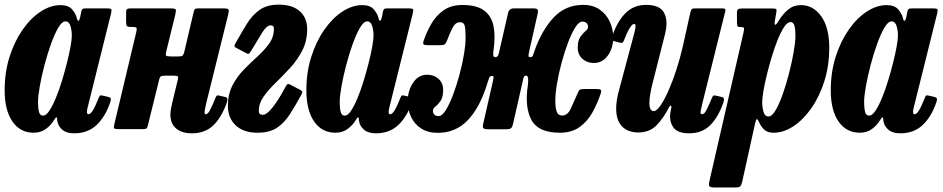

<svg xmlns="http://www.w3.org/2000/svg" viewBox="-21 -556 4058 826"><path d="M453 -115Q431.5 -53 394 -17.8Q356.5 17.5 298 17.5Q265 17.5 247.5 2.5Q230 -12.5 226.5 -31.5Q225 -36 225 -38.8Q225 -41.5 225 -45Q223.5 -52.5 220.8 -51.2Q218 -50 212 -40.5Q199.5 -18.5 177.2 -1.8Q155 15 124 15Q66 15 32.5 -33.2Q-1 -81.5 -1 -167.5Q-1 -245.5 20.2 -312Q41.5 -378.5 76.5 -428.5Q111.5 -478.5 154 -506.2Q196.5 -534 239.5 -534Q273.5 -534 289.2 -515.5Q305 -497 309 -479.5Q311.5 -467.5 315.8 -466.5Q320 -465.5 324 -483L328.5 -505.5Q330 -513.5 333.5 -516.8Q337 -520 347.5 -520H439Q455.5 -520 457.8 -516Q460 -512 457 -499L357 -97.5Q355.5 -93 354.2 -85.8Q353 -78.5 353 -75Q353 -64.5 359.5 -64.5Q368 -64.5 378 -80.2Q388 -96 403 -133.5Q406.5 -142.5 408.8 -144.8Q411 -147 424 -144L446.5 -138.5Q454 -136.5 455.5 -132Q457 -127.5 453 -115ZM288 -402.5Q288 -425 282 -444.5Q276 -464 260.5 -464Q245.5 -464 229.5 -436.5Q213.5 -409 198 -365.8Q182.5 -322.5 170 -274.5Q157.5 -226.5 150 -184.2Q142.5 -142 142.5 -117.5Q142.5 -92 146.5 -75.2Q150.5 -58.5 164.5 -58.5Q177 -58.5 191 -79.2Q205 -100 219 -133.8Q233 -167.5 245.2 -207.5Q257.5 -247.5 267.2 -286.2Q277 -325 282.5 -356Q288 -387 288 -402.5Z M960.5 -492.5 866 -111Q864.5 -105 861.8 -91.8Q859 -78.5 859 -75Q859 -64.5 864 -64.5Q873 -64.5 882.5 -82.2Q892 -100 904.5 -131.5Q908 -141.5 911.5 -144.2Q915 -147 923.5 -144.5L948.5 -138.5Q957.5 -136 957.5 -128.8Q957.5 -121.5 953.5 -110.5Q928.5 -45 893.5 -13.8Q858.5 17.5 804.5 17.5Q762 17.5 737 -3Q712 -23.5 712 -63.5Q712 -74 714.8 -89.5Q717.5 -105 720.5 -116L744 -213.5Q747 -225.5 743.2 -228Q739.5 -230.5 724.5 -230.5H692.5Q678 -230.5 672.5 -228.2Q667 -226 664 -214.5L615 -16Q612.5 -5.5 608.8 -3Q605 -0.5 591.5 -0.5H488.5Q469 -0.5 468.8 -6.2Q468.5 -12 472 -26.5L565 -417Q568.5 -431.5 566.2 -435.8Q564 -440 550.5 -440H543.5Q529 -440 525.2 -443.8Q521.5 -447.5 521.5 -462V-501.5Q521.5 -514 526 -517Q530.5 -520 542.5 -520H709.5Q731.5 -520 734.5 -515.8Q737.5 -511.5 733 -492.5L694.5 -336Q690.5 -320.5 693.8 -316.8Q697 -313 717 -313H745.5Q759.5 -313 764 -316.8Q768.5 -320.5 771.5 -331.5L811.5 -501.5Q813.5 -512 816.8 -516Q820 -520 832 -520H937Q959 -520 962 -515.5Q965 -511 960.5 -492.5Z M1092.5 -78.5Q1092.5 -62 1109.5 -62Q1127 -62 1153 -95.5Q1179 -129 1204.5 -177.5Q1210 -188 1214 -192.2Q1218 -196.5 1225.5 -193L1269.5 -170Q1276 -166.5 1278.8 -163.2Q1281.5 -160 1276.5 -150.5Q1249.5 -101 1225.5 -63.8Q1201.5 -26.5 1169.8 -5.8Q1138 15 1086.5 15Q1027 15 993.2 -16.5Q959.5 -48 959.5 -100.5Q959.5 -151.5 979.5 -189.5Q999.5 -227.5 1029 -257.5Q1058.5 -287.5 1088 -314.2Q1117.5 -341 1137.5 -369.2Q1157.5 -397.5 1157.5 -432.5Q1157.5 -447 1143.5 -447Q1126.5 -447 1107 -415.8Q1087.5 -384.5 1062 -341.5Q1056 -331.5 1052.2 -327Q1048.5 -322.5 1041 -326L998 -348.5Q991.5 -352 988.5 -355Q985.5 -358 991 -368Q1017 -414 1040.2 -452.2Q1063.5 -490.5 1095.5 -513.2Q1127.5 -536 1178.5 -536Q1236.5 -536 1268.5 -507.8Q1300.5 -479.5 1300.5 -430.5Q1300.5 -379.5 1279.5 -338.8Q1258.5 -298 1227.5 -264.2Q1196.5 -230.5 1165.5 -200.5Q1134.5 -170.5 1113.5 -141Q1092.5 -111.5 1092.5 -78.5Z M1751 -115Q1729.5 -53 1692 -17.8Q1654.5 17.5 1596 17.5Q1563 17.5 1545.5 2.5Q1528 -12.5 1524.5 -31.5Q1523 -36 1523 -38.8Q1523 -41.5 1523 -45Q1521.5 -52.5 1518.8 -51.2Q1516 -50 1510 -40.5Q1497.5 -18.5 1475.2 -1.8Q1453 15 1422 15Q1364 15 1330.5 -33.2Q1297 -81.5 1297 -167.5Q1297 -245.5 1318.2 -312Q1339.5 -378.5 1374.5 -428.5Q1409.5 -478.5 1452 -506.2Q1494.5 -534 1537.5 -534Q1571.5 -534 1587.2 -515.5Q1603 -497 1607 -479.5Q1609.5 -467.5 1613.8 -466.5Q1618 -465.5 1622 -483L1626.5 -505.5Q1628 -513.5 1631.5 -516.8Q1635 -520 1645.5 -520H1737Q1753.5 -520 1755.8 -516Q1758 -512 1755 -499L1655 -97.5Q1653.5 -93 1652.2 -85.8Q1651 -78.5 1651 -75Q1651 -64.5 1657.5 -64.5Q1666 -64.5 1676 -80.2Q1686 -96 1701 -133.5Q1704.5 -142.5 1706.8 -144.8Q1709 -147 1722 -144L1744.5 -138.5Q1752 -136.5 1753.5 -132Q1755 -127.5 1751 -115ZM1586 -402.5Q1586 -425 1580 -444.5Q1574 -464 1558.5 -464Q1543.5 -464 1527.5 -436.5Q1511.5 -409 1496 -365.8Q1480.5 -322.5 1468 -274.5Q1455.5 -226.5 1448 -184.2Q1440.5 -142 1440.5 -117.5Q1440.5 -92 1444.5 -75.2Q1448.5 -58.5 1462.5 -58.5Q1475 -58.5 1489 -79.2Q1503 -100 1517 -133.8Q1531 -167.5 1543.2 -207.5Q1555.5 -247.5 1565.2 -286.2Q1575 -325 1580.5 -356Q1586 -387 1586 -402.5Z M2617 -394.5Q2617 -349 2594 -317Q2571 -285 2533.5 -285Q2504.5 -285 2484.5 -303Q2464.5 -321 2464.5 -350.5Q2464.5 -381.5 2475.5 -397.2Q2486.5 -413 2497.5 -421.8Q2508.5 -430.5 2509 -440.5Q2509 -449 2503 -456Q2497 -463 2484 -463Q2469.5 -463 2453.8 -438Q2438 -413 2422.8 -372.8Q2407.5 -332.5 2395 -286Q2382.5 -239.5 2375.2 -196.2Q2368 -153 2368 -122.5Q2368 -93.5 2373.8 -76.2Q2379.5 -59 2397.5 -59Q2421 -59 2434.8 -89.2Q2448.5 -119.5 2465.5 -158Q2468.5 -166.5 2473.5 -169.8Q2478.5 -173 2491.5 -173H2545Q2559.5 -173 2563.5 -169.5Q2567.5 -166 2563.5 -154Q2549.5 -112 2528.2 -73.2Q2507 -34.5 2473 -9.8Q2439 15 2387 15Q2294.5 15 2265 -40.5Q2235.5 -96 2250 -190Q2252 -204 2251 -217.2Q2250 -230.5 2243 -230.5H2242Q2236 -230.5 2234 -227.2Q2232 -224 2230 -216L2185.5 -20.5Q2183 -10 2178 -5Q2173 0 2158.5 0H2078Q2062 0 2058.2 -5Q2054.5 -10 2058 -24.5L2099.5 -206.5Q2102 -218.5 2102.5 -223.8Q2103 -229 2095.5 -229H2095Q2086.5 -229 2083.5 -221.5Q2080.5 -214 2076.5 -200.5Q2045 -95.5 1992.5 -40Q1940 15.5 1862.5 15.5Q1820 15.5 1791 -3.2Q1762 -22 1747.5 -53Q1733 -84 1733 -120Q1733 -165.5 1756 -200Q1779 -234.5 1816.5 -234.5Q1846 -234.5 1865.8 -216.5Q1885.5 -198.5 1885.5 -169Q1885.5 -138 1874.5 -122.2Q1863.5 -106.5 1852.5 -98Q1841.5 -89.5 1841.5 -79.5Q1841.5 -70.5 1847.2 -63.5Q1853 -56.5 1866.5 -56.5Q1880.5 -56.5 1896.2 -81.2Q1912 -106 1927.2 -146Q1942.5 -186 1955 -232Q1967.5 -278 1974.8 -321Q1982 -364 1982 -394.5Q1982 -431.5 1978 -446Q1974 -460.5 1957.5 -460.5Q1938 -460.5 1925.2 -435Q1912.5 -409.5 1900 -376.5Q1896.5 -368.5 1891.5 -365Q1886.5 -361.5 1874 -361.5H1820Q1805.5 -361.5 1801.5 -365Q1797.5 -368.5 1801.5 -380.5Q1814.5 -419 1835 -454.2Q1855.5 -489.5 1887.8 -512Q1920 -534.5 1968.5 -534.5Q2031 -534.5 2062.8 -510Q2094.5 -485.5 2102.5 -442Q2110.5 -398.5 2102.5 -342Q2100 -328 2101 -319Q2102 -310 2109 -310H2109.5Q2121 -310 2124.5 -324.5L2165 -501Q2169.5 -520 2190.5 -520H2272Q2288 -520 2291.5 -515Q2295 -510 2292 -497L2254.5 -330Q2252 -318 2252.8 -314Q2253.5 -310 2260 -310H2261.5Q2269 -310 2271.8 -317.8Q2274.5 -325.5 2278.5 -337Q2309 -424.5 2360 -479.8Q2411 -535 2487.5 -535Q2530 -535 2559 -514.8Q2588 -494.5 2602.5 -462.5Q2617 -430.5 2617 -394.5Z M2613.5 -402Q2635 -464.5 2670.2 -499.8Q2705.5 -535 2758.5 -535Q2818.5 -535 2836.2 -500.5Q2854 -466 2840.5 -411.5L2787 -200Q2772.5 -144.5 2772.8 -111.2Q2773 -78 2791.5 -78Q2804 -78 2820.5 -102Q2837 -126 2854.8 -166Q2872.5 -206 2888.5 -255Q2904.5 -304 2916 -354L2948.5 -500.5Q2950.5 -509.5 2953.8 -514.8Q2957 -520 2969 -520H3079.5Q3094 -520 3097.8 -518Q3101.5 -516 3098.5 -504.5L3000.5 -111Q2997 -96.5 2993.8 -80.5Q2990.5 -64.5 2999 -64.5Q3009 -64.5 3018 -82.2Q3027 -100 3040.5 -132Q3044 -140.5 3047 -143.8Q3050 -147 3061.5 -144L3082.5 -139Q3092 -137 3093.2 -132Q3094.5 -127 3091.5 -116.5Q3070 -53.5 3035 -18Q3000 17.5 2943.5 17.5Q2892.5 17.5 2875 -9.2Q2857.5 -36 2863 -71L2867 -92.5Q2868.5 -101 2864.8 -101.5Q2861 -102 2857 -94Q2833 -47 2803 -16.5Q2773 14 2724 14Q2701.5 14 2680.2 5.2Q2659 -3.5 2645 -25Q2631 -46.5 2629.8 -84Q2628.5 -121.5 2645 -179L2706 -407Q2708 -414 2710.5 -424.8Q2713 -435.5 2713 -444.2Q2713 -453 2707 -453Q2691 -453 2663.5 -383Q2660.5 -376 2657.8 -373Q2655 -370 2644 -373L2620.5 -379Q2612 -381.5 2611 -386.5Q2610 -391.5 2613.5 -402Z M3172.5 -519.5H3301Q3315 -519.5 3318 -516.8Q3321 -514 3318.5 -500L3313.5 -472.5Q3309.5 -453.5 3313.2 -450Q3317 -446.5 3327.5 -464.5Q3346.5 -496 3369.8 -515Q3393 -534 3425 -534Q3477.5 -534 3512 -485.8Q3546.5 -437.5 3546.5 -351.5Q3546.5 -273.5 3525.5 -207Q3504.5 -140.5 3469.5 -90.5Q3434.5 -40.5 3392.2 -12.8Q3350 15 3307 15Q3280.5 15 3266.8 1.8Q3253 -11.5 3245.5 -28.5Q3239 -43.5 3235.2 -43.5Q3231.5 -43.5 3227 -23L3172 226Q3168.5 240 3164 245.2Q3159.5 250.5 3143.5 250.5H3053.5Q3033 250.5 3030.2 244.2Q3027.5 238 3031 223L3177.5 -415.5Q3180.5 -429 3180 -434.2Q3179.5 -439.5 3167.5 -439.5H3164Q3153.5 -439.5 3151.5 -444Q3149.5 -448.5 3149.5 -462.5V-499Q3149.5 -513 3154.2 -516.2Q3159 -519.5 3172.5 -519.5ZM3258 -116.5Q3258 -94 3263.8 -74.5Q3269.5 -55 3285.5 -55Q3300 -55 3316 -82.2Q3332 -109.5 3347 -152.5Q3362 -195.5 3374.2 -243.5Q3386.5 -291.5 3393.8 -334Q3401 -376.5 3401 -401.5Q3401 -429 3396.8 -445Q3392.5 -461 3379.5 -461Q3366.5 -461 3352.8 -440.5Q3339 -420 3325.2 -386.2Q3311.5 -352.5 3299.5 -312.8Q3287.5 -273 3278 -234Q3268.5 -195 3263.2 -163.8Q3258 -132.5 3258 -116.5Z M4007 -115Q3985.5 -53 3948 -17.8Q3910.5 17.5 3852 17.5Q3819 17.5 3801.5 2.5Q3784 -12.5 3780.5 -31.5Q3779 -36 3779 -38.8Q3779 -41.5 3779 -45Q3777.5 -52.5 3774.8 -51.2Q3772 -50 3766 -40.5Q3753.5 -18.5 3731.2 -1.8Q3709 15 3678 15Q3620 15 3586.5 -33.2Q3553 -81.5 3553 -167.5Q3553 -245.5 3574.2 -312Q3595.5 -378.5 3630.5 -428.5Q3665.5 -478.5 3708 -506.2Q3750.5 -534 3793.5 -534Q3827.5 -534 3843.2 -515.5Q3859 -497 3863 -479.5Q3865.5 -467.5 3869.8 -466.5Q3874 -465.5 3878 -483L3882.5 -505.5Q3884 -513.5 3887.5 -516.8Q3891 -520 3901.5 -520H3993Q4009.5 -520 4011.8 -516Q4014 -512 4011 -499L3911 -97.5Q3909.5 -93 3908.2 -85.8Q3907 -78.5 3907 -75Q3907 -64.5 3913.5 -64.5Q3922 -64.5 3932 -80.2Q3942 -96 3957 -133.5Q3960.5 -142.5 3962.8 -144.8Q3965 -147 3978 -144L4000.5 -138.5Q4008 -136.5 4009.5 -132Q4011 -127.5 4007 -115ZM3842 -402.5Q3842 -425 3836 -444.5Q3830 -464 3814.5 -464Q3799.5 -464 3783.5 -436.5Q3767.5 -409 3752 -365.8Q3736.5 -322.5 3724 -274.5Q3711.5 -226.5 3704 -184.2Q3696.5 -142 3696.5 -117.5Q3696.5 -92 3700.5 -75.2Q3704.5 -58.5 3718.5 -58.5Q3731 -58.5 3745 -79.2Q3759 -100 3773 -133.8Q3787 -167.5 3799.2 -207.5Q3811.5 -247.5 3821.2 -286.2Q3831 -325 3836.5 -356Q3842 -387 3842 -402.5Z"/></svg>

Font: Besley* Condensed
Style: Bold Italic
Weight: 700
Width: 3
Italic angle: -13°
Designer: Owen Earl
Foundry: indestructible type*
Version: Version 3.000; ttfautohint (v1.8.3)